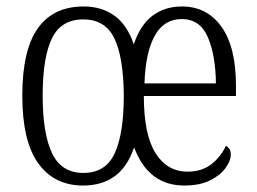

<svg xmlns="http://www.w3.org/2000/svg" viewBox="-20 -564 794 594"><path d="M237 10Q148 10 98.5 -58.5Q49 -127 49 -268Q49 -409 97 -476.5Q145 -544 239 -544Q294 -544 333.5 -516Q373 -488 394 -427Q414 -487 452 -515.5Q490 -544 543 -544Q620 -544 665 -481.5Q710 -419 710 -299V-267H425Q425 -148 461 -90.5Q497 -33 560 -33Q605 -33 634.5 -56.5Q664 -80 679 -113Q685 -110 689.5 -103.5Q694 -97 694 -85Q694 -67 678 -44.5Q662 -22 630 -6Q598 10 550 10Q439 10 395 -108Q374 -47 334.5 -18.5Q295 10 237 10ZM648 -306Q647 -393 623 -449Q599 -505 542 -505Q487 -505 458.5 -453Q430 -401 427 -306ZM238 -29Q307 -29 335 -90Q363 -151 363 -268Q362 -388 333.5 -446Q305 -504 238 -504Q169 -504 140.5 -445Q112 -386 112 -268Q112 -151 141 -90Q170 -29 238 -29Z"/></svg>

Font: Noto Serif Bengali Condensed Light
Style: Regular
Weight: 300
Width: 3
Designer: Juan Bruce, Universal Thirst, Indian Type Foundry and the Monotype Design Team.
Foundry: Monotype Imaging Inc.
Version: Version 2.003; ttfautohint (v1.8.4.7-5d5b)